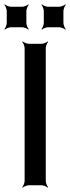

<svg xmlns="http://www.w3.org/2000/svg" viewBox="-29 -850 322 881"><path d="M181 -20V-629C181 -638 187 -653 192 -658L190 -660C185 -655 170 -649 161 -649H104C95 -649 80 -655 75 -660L73 -658C78 -653 84 -638 84 -629V-20C84 -11 78 4 73 9L75 11C80 6 95 0 104 0H161C170 0 185 6 190 11L192 9C187 4 181 -11 181 -20ZM92 -745V-799C92 -808 98 -823 103 -828L101 -830C96 -825 81 -819 72 -819H22C13 -819 -2 -825 -7 -830L-9 -828C-4 -823 2 -808 2 -799V-745C2 -736 -4 -721 -9 -716L-7 -714C-2 -719 13 -725 22 -725H72C81 -725 96 -719 101 -714L103 -716C98 -721 92 -736 92 -745ZM262 -745V-799C262 -808 268 -823 273 -828L271 -830C266 -825 251 -819 242 -819H192C183 -819 168 -825 163 -830L161 -828C166 -823 172 -808 172 -799V-745C172 -736 166 -721 161 -716L163 -714C168 -719 183 -725 192 -725H242C251 -725 266 -719 271 -714L273 -716C268 -721 262 -736 262 -745Z"/></svg>

Font: Gamestation Storm
Style: Regular
Weight: 400
Designer: Jonas Hecksher
Foundry: Jonas Hecksher, Playtypeª, e-types AS
Version: Version 1.003